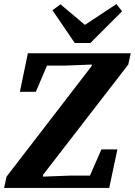

<svg xmlns="http://www.w3.org/2000/svg" viewBox="-27 -917 658 937"><path d="M-7 0 5 -55 439 -619 420 -570 421 -602 295 -597H151L216 -629L148 -469H70L109 -657H611L599 -602L164 -39L184 -86L183 -55L315 -60H465L398 -28L468 -188H546L506 0ZM268 -896 419 -769H347L541 -897L569 -862L414 -707H338L229 -867Z"/></svg>

Font: Source Serif 4
Style: Bold Italic
Weight: 700
Italic angle: -12°
Designer: Frank Grießhammer
Foundry: Adobe Systems Incorporated
Version: Version 4.004;hotconv 1.0.116;makeotfexe 2.5.65601